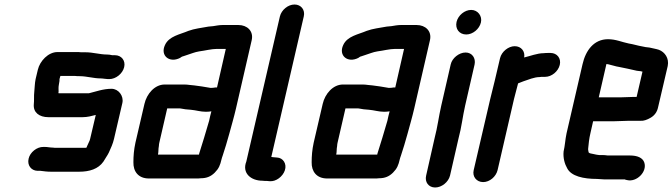

<svg xmlns="http://www.w3.org/2000/svg" viewBox="-20 -734 2984 852"><path d="M490 -489H478C469 -491 463 -492 456 -492C423 -492 393 -502 360 -502H340C333 -503 326 -503 320 -503H235C194 -503 157 -463 148 -425L138 -383C134 -364 134 -343 132 -325C130 -309 132 -287 130 -271C127 -235 154 -214 195 -214H346C368 -214 386 -219 405 -224L380 -118C379 -115 379 -113 378 -111L369 -91C367 -88 366 -84 364 -79C361 -78 358 -78 355 -78H230C225 -78 220 -78 215 -79C202 -79 191 -82 179 -82H173C144 -83 113 -58 107 -30C100 -1 118 23 146 24H159C175 26 189 28 206 28H331C377 28 416 16 439 -17C446 -30 457 -44 463 -57C472 -77 481 -96 486 -118L523 -277C530 -308 506 -340 475 -340C438 -340 407 -328 374 -320H240C239 -322 239 -324 240 -327C240 -339 239 -346 241 -357L244 -375V-383L248 -397H313C320 -396 326 -396 333 -396C365 -396 395 -386 427 -386C437 -386 450 -383 459 -383H465C494 -383 524 -407 531 -436C538 -465 519 -489 490 -489Z M685 -86C685 -91 686 -96 687 -101L722 -253H773C777 -253 781 -253 785 -252L803 -249C810 -248 818 -248 826 -247C850 -245 869 -238 894 -238C903 -238 911 -239 918 -240C914 -226 911 -212 908 -198C893 -146 879 -100 864 -53L863 -48H681C684 -62 682 -71 685 -86ZM918 -344C914 -344 911 -344 908 -345C889 -348 863 -353 842 -355L822 -357C814 -358 807 -359 798 -359H711C666 -359 631 -317 621 -273L581 -101C574 -69 572 -41 572 -14C571 26 593 58 641 58H851C858 58 865 58 871 57C897 57 916 49 933 32C951 14 957 -1 963 -27C964 -32 966 -37 968 -43C979 -77 987 -102 997 -139C1006 -172 1019 -217 1027 -252L1097 -556C1106 -596 1077 -623 1038 -623H968C953 -623 939 -620 926 -618L905 -616C873 -610 843 -607 816 -597C779 -581 730 -574 712 -534C690 -487 732 -453 779 -477C781 -479 789 -484 792 -484C797 -486 803 -488 810 -490C827 -495 844 -503 864 -506C889 -509 918 -517 943 -517H982L943 -346H936C930 -345 925 -344 918 -344Z M1222 -661 1073 -17C1053 34 1093 68 1145 68C1152 69 1158 69 1165 69L1176 70C1205 73 1235 49 1244 22C1254 -7 1236 -34 1209 -35L1197 -36C1188 -37 1184 -37 1184 -38L1328 -661C1335 -690 1316 -714 1287 -714C1258 -714 1229 -690 1222 -661Z M1476 -86C1476 -91 1477 -96 1478 -101L1513 -253H1564C1568 -253 1572 -253 1576 -252L1594 -249C1601 -248 1609 -248 1617 -247C1641 -245 1660 -238 1685 -238C1694 -238 1702 -239 1709 -240C1705 -226 1702 -212 1699 -198C1684 -146 1670 -100 1655 -53L1654 -48H1472C1475 -62 1473 -71 1476 -86ZM1709 -344C1705 -344 1702 -344 1699 -345C1680 -348 1654 -353 1633 -355L1613 -357C1605 -358 1598 -359 1589 -359H1502C1457 -359 1422 -317 1412 -273L1372 -101C1365 -69 1363 -41 1363 -14C1362 26 1384 58 1432 58H1642C1649 58 1656 58 1662 57C1688 57 1707 49 1724 32C1742 14 1748 -1 1754 -27C1755 -32 1757 -37 1759 -43C1770 -77 1778 -102 1788 -139C1797 -172 1810 -217 1818 -252L1888 -556C1897 -596 1868 -623 1829 -623H1759C1744 -623 1730 -620 1717 -618L1696 -616C1664 -610 1634 -607 1607 -597C1570 -581 1521 -574 1503 -534C1481 -487 1523 -453 1570 -477C1572 -479 1580 -484 1583 -484C1588 -486 1594 -488 1601 -490C1618 -495 1635 -503 1655 -506C1680 -509 1709 -517 1734 -517H1773L1734 -346H1727C1721 -345 1716 -344 1709 -344Z M1980 -448 1938 -265C1927 -217 1921 -168 1909 -123L1871 45C1864 74 1882 98 1911 98C1940 98 1970 74 1977 45L2015 -121C2028 -168 2033 -217 2044 -265L2086 -448C2092 -476 2075 -501 2046 -501C2017 -501 1986 -476 1980 -448ZM2006 -637C1999 -606 2018 -581 2049 -581C2078 -581 2107 -605 2114 -634C2121 -663 2100 -690 2071 -690C2042 -690 2013 -666 2006 -637Z M2464 -446C2471 -475 2452 -499 2423 -499H2413C2406 -499 2399 -499 2393 -498C2364 -498 2332 -485 2306 -479C2311 -506 2293 -529 2264 -529C2236 -529 2206 -505 2199 -476L2175 -374C2169 -350 2161 -319 2155 -293L2082 21C2075 50 2095 74 2124 74C2153 74 2181 50 2188 21L2261 -295C2266 -316 2275 -347 2279 -364C2287 -367 2291 -369 2302 -373C2324 -380 2350 -392 2375 -392C2379 -393 2384 -393 2389 -393H2399C2428 -393 2457 -417 2464 -446Z M2732 -302H2637L2671 -450C2674 -449 2676 -449 2678 -449C2693 -446 2712 -439 2727 -437C2754 -432 2779 -426 2806 -420L2823 -418C2826 -417 2828 -417 2831 -416L2805 -304H2794C2781 -304 2747 -302 2732 -302ZM2770 -198H2823C2836 -197 2851 -202 2868 -212C2885 -222 2896 -238 2900 -257L2943 -441C2950 -476 2930 -503 2904 -513C2892 -517 2874 -520 2862 -523L2845 -525L2830 -528C2811 -531 2790 -538 2770 -541C2740 -547 2713 -560 2678 -560C2616 -560 2579 -511 2565 -449L2494 -142C2488 -114 2487 -87 2481 -62C2478 -33 2486 -6 2497 13C2515 48 2569 60 2629 60C2639 60 2649 62 2660 62H2752C2753 62 2753 62 2754 63L2762 65C2805 76 2853 28 2839 -13C2832 -34 2808 -44 2776 -44H2677C2669 -45 2662 -46 2654 -46H2639C2633 -47 2628 -47 2625 -48L2611 -51C2602 -53 2598 -53 2594 -56L2592 -58C2592 -61 2589 -69 2590 -75C2592 -95 2594 -118 2600 -143L2612 -196H2707C2722 -196 2757 -198 2770 -198Z"/></svg>

Font: Electronic
Style: HvIt
Weight: 900
Version: Version 1.011